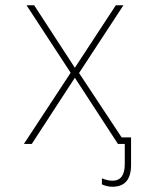

<svg xmlns="http://www.w3.org/2000/svg" viewBox="-20 -548 570 731"><path d="M71 0 249 -271 81 -528H110L265 -290L421 -528H450L281 -270L443 -25H479V80Q479 163 408 163Q397 163 387 160.5Q377 158 368 154V131Q390 140 408 140Q455 140 455 77V0H429L265 -252L101 0Z"/></svg>

Font: Noto Sans Mono Condensed Thin
Style: Regular
Weight: 100
Width: 3
Designer: Monotype Design Team
Foundry: Monotype Imaging Inc.
Version: Version 2.014; ttfautohint (v1.8.4.7-5d5b)